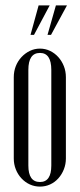

<svg xmlns="http://www.w3.org/2000/svg" viewBox="-20 -683 296 711"><path d="M128 -503Q148 -503 165.5 -494.5Q183 -486 196 -471.5Q209 -457 216.5 -438Q224 -419 224 -397V-96Q224 -75 216.5 -56Q209 -37 196 -22.5Q183 -8 165.5 0Q148 8 128 8Q108 8 90.5 0Q73 -8 59.5 -22.5Q46 -37 38.5 -56Q31 -75 31 -96V-397Q31 -419 38.5 -438Q46 -457 59.5 -471.5Q73 -486 90.5 -494.5Q108 -503 128 -503ZM128 -487Q85 -487 85 -424V-70Q85 -9 128 -9Q170 -9 170 -70V-424Q170 -487 128 -487ZM156 -554 187 -663H228L169 -554ZM93 -554 123 -663H164L106 -554Z"/></svg>

Font: Moniqa Cond Heading
Style: Regular
Weight: 400
Width: 3
Designer: Rajesh Rajput
Foundry: Rajesh Rajput
Version: Version 1.000